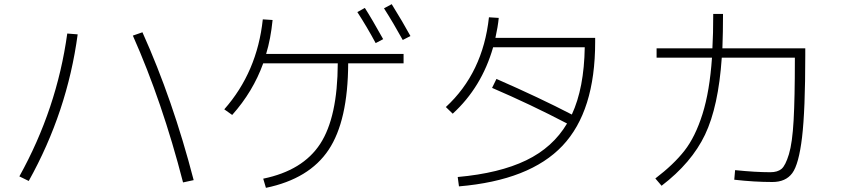

<svg xmlns="http://www.w3.org/2000/svg" viewBox="-20 -867 4040 922"><path d="M618 -696 664 -712Q810 -388 910 -2L859 9Q759 -379 618 -696ZM353 -702Q303 -330 118 2L73 -20Q253 -344 303 -706Z M1244 -9Q1434 -48 1517.5 -176Q1601 -304 1602 -563H1244Q1195 -427 1095 -315L1057 -342Q1215 -521 1242 -774L1289 -771Q1280 -680 1258 -608H1918V-563H1652Q1651 -287 1558 -147.5Q1465 -8 1257 35ZM1696 -809 1732 -829Q1766 -776 1820 -679L1784 -660Q1742 -738 1696 -809ZM1824 -827 1861 -847Q1915 -760 1951 -694L1914 -675Q1870 -755 1824 -827Z M2184 28 2178 -17Q2378 -35 2506.5 -97Q2635 -159 2703 -274Q2529 -365 2343 -445L2364 -488Q2572 -397 2726 -317Q2785 -444 2788 -640H2348Q2293 -448 2154 -321L2121 -353Q2299 -517 2328 -784L2375 -781Q2371 -739 2359 -685H2838V-665Q2838 -333 2681 -167Q2524 -1 2184 28Z M3405 -800H3452Q3452 -712 3449 -635H3847V-602Q3847 -337 3831.5 -207.5Q3816 -78 3784.5 -35.5Q3753 7 3689 7Q3602 7 3506 -4L3510 -50Q3608 -40 3679 -40Q3714 -40 3733 -56Q3752 -72 3768.5 -126.5Q3785 -181 3791 -289Q3797 -397 3797 -578V-590H3446Q3430 -355 3365.5 -220Q3301 -85 3157 25L3127 -10Q3215 -77 3267 -143.5Q3319 -210 3353.5 -319.5Q3388 -429 3399 -590H3133V-635H3401Q3405 -702 3405 -800Z"/></svg>

Font: Mplus 1p Light
Style: Regular
Weight: 300
Version: Version 1.061